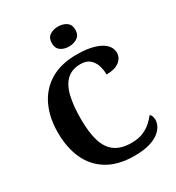

<svg xmlns="http://www.w3.org/2000/svg" viewBox="-219 -1066 1106 1207"><g transform="rotate(-30 334.0 -462.5)"><path d="M401 10Q285 10 208 -36Q131 -82 93 -164.5Q55 -247 55 -358Q55 -466 94 -548.5Q133 -631 210 -677.5Q287 -724 400 -724Q477 -724 527.5 -708.5Q578 -693 603 -667Q628 -641 628 -608Q628 -571 596 -546Q564 -521 503 -521Q503 -554 493 -586Q483 -618 459 -639Q435 -660 393 -660Q330 -660 292.5 -624.5Q255 -589 239 -522Q223 -455 223 -358Q223 -262 242.5 -198Q262 -134 306.5 -102Q351 -70 425 -70Q474 -70 509 -84.5Q544 -99 568.5 -121Q593 -143 610 -165Q618 -159 622.5 -147Q627 -135 627 -122Q627 -101 615.5 -78Q604 -55 578 -35Q552 -15 508.5 -2.5Q465 10 401 10ZM388 -791Q352 -791 327.5 -808.5Q303 -826 303 -863Q303 -901 328 -918Q353 -935 389 -935Q423 -935 448.5 -918Q474 -901 474 -863Q474 -826 448.5 -808.5Q423 -791 388 -791Z"/></g></svg>

Font: Noto Serif Kannada
Style: Bold
Weight: 700
Version: Version 2.003